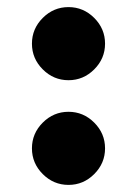

<svg xmlns="http://www.w3.org/2000/svg" viewBox="-20 -520 386 541"><path d="M173 -294Q131 -294 100.5 -324.5Q70 -355 70 -397Q70 -439 100.5 -469.5Q131 -500 173 -500Q215 -500 245.5 -469.5Q276 -439 276 -397Q276 -355 245.5 -324.5Q215 -294 173 -294ZM173 1Q131 1 100.5 -29.5Q70 -60 70 -102Q70 -144 100.5 -174.5Q131 -205 173 -205Q215 -205 245.5 -174.5Q276 -144 276 -102Q276 -60 245.5 -29.5Q215 1 173 1Z"/></svg>

Font: Figtree Light Black
Style: Regular
Weight: 900
Version: Version 2.000